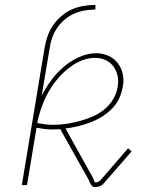

<svg xmlns="http://www.w3.org/2000/svg" viewBox="-20 -755 640 783"><path d="M368 8Q362 8 357.5 5Q353 2 350.5 -2.5Q348 -7 346 -11.5Q344 -16 342 -21L226 -228Q218 -228 210.5 -227.5Q203 -227 196 -227Q178 -227 161.5 -229Q145 -231 129 -234L90 0H69L162 -561Q166 -584 174 -607.5Q182 -631 196.5 -652Q211 -673 231 -690Q251 -707 274 -717Q297 -727 321.5 -731Q346 -735 369 -735V-716Q348 -716 326.5 -712.5Q305 -709 284 -700Q263 -691 245 -676Q227 -661 214 -642.5Q201 -624 193.5 -603Q186 -582 183 -561L150 -365Q167 -398 189.5 -428.5Q212 -459 240.5 -483Q269 -507 303.5 -522.5Q338 -538 373 -538Q399 -538 422 -527.5Q445 -517 460 -498Q475 -479 480.5 -453.5Q486 -428 481 -403Q477 -378 466 -354Q455 -330 436 -311Q417 -292 394 -278Q371 -264 346.5 -255Q322 -246 297 -240Q272 -234 247 -231L359 -30Q362 -24 363.5 -17.5Q365 -11 371 -11Q375 -11 379.5 -13Q384 -15 388 -18L453 -93L502 -150L517 -138L403 -7Q396 1 386.5 4.5Q377 8 368 8ZM197 -246Q224 -246 250.5 -250Q277 -254 303.5 -261Q330 -268 356 -279Q382 -290 404.5 -308Q427 -326 441.5 -350.5Q456 -375 460 -402Q464 -424 459.5 -445.5Q455 -467 442.5 -484Q430 -501 410.5 -510Q391 -519 368 -519Q345 -519 322.5 -511.5Q300 -504 279.5 -491Q259 -478 241 -461Q223 -444 208 -425Q193 -406 180.5 -385Q168 -364 159 -342Q150 -320 143 -298Q136 -276 132 -253Q148 -250 164 -248Q180 -246 197 -246Z"/></svg>

Font: Iosevka Slab Thin Extended
Style: Italic
Weight: 100
Width: 7
Italic angle: -9°
Monospace: yes
Designer: Belleve Invis
Foundry: Belleve Invis
Version: Version 11.1.0; ttfautohint (v1.8.3)